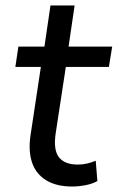

<svg xmlns="http://www.w3.org/2000/svg" viewBox="-20 -671 429 700"><path d="M243 9Q185 9 148 -14Q111 -37 97 -78Q83 -119 91 -176L129 -427H36L47 -501H142L164 -651H252L230 -501H389L377 -427H220L183 -185Q174 -124 195 -97.5Q216 -71 264 -71Q282 -71 298.5 -75Q315 -79 329 -85L335 -11Q318 -1 292.5 4Q267 9 243 9Z"/></svg>

Font: Nunitoga
Style: Medium Italic
Weight: 500
Italic angle: -9°
Designer: Vernon Adams
Foundry: Vernon Adams
Version: Version 1.0